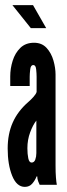

<svg xmlns="http://www.w3.org/2000/svg" viewBox="-20 -722 262 750"><path d="M77 8Q45 8 27.5 -35.5Q10 -79 10 -142Q10 -199 29.8 -243.5Q49.5 -288 91 -324Q101 -332.5 111 -343.8Q121 -355 123 -363V-422Q123 -435 121.2 -451.5Q119.5 -468 110 -468Q100 -468 98 -450.8Q96 -433.5 96 -422V-386H20V-424Q20 -454.5 29.5 -484.8Q39 -515 59.5 -535Q80 -555 113 -555Q143.5 -555 162 -534.8Q180.5 -514.5 188.8 -485.5Q197 -456.5 197 -431V-75Q197 -47.5 198.5 -28.8Q200 -10 202 0H135Q133.5 -2.5 129.5 -12.8Q125.5 -23 125.5 -33H123Q117 -17.5 106 -4.8Q95 8 77 8ZM103.5 -87Q113.5 -87 117.8 -98.5Q122 -110 122 -124V-251Q108.5 -234 97.8 -205Q87 -176 87 -143Q87 -120 90.5 -103.5Q94 -87 103.5 -87ZM160.5 -612H100.5L28.5 -702H109Z"/></svg>

Font: League Gothic Condensed
Style: Regular
Weight: 400
Width: 3
Designer: The League of Moveable Type
Version: Version 2.001